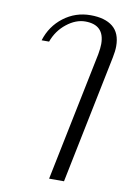

<svg xmlns="http://www.w3.org/2000/svg" viewBox="-84 -616 564 838"><g transform="rotate(10 198.0 -197.0)"><path d="M311 -402Q316 -430 316 -448Q316 -533 231 -533Q189 -533 148.5 -501Q108 -469 90 -419H57Q77 -484 129.5 -524Q182 -564 249 -564Q313 -564 347.5 -536Q382 -508 382 -450Q382 -428 376 -399L260 170H194Z"/></g></svg>

Font: Trirong Light
Style: Italic
Weight: 300
Italic angle: -12°
Designer: Katatrad Team
Foundry: CadsonDemak
Version: Version 1.001